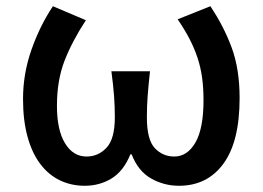

<svg xmlns="http://www.w3.org/2000/svg" viewBox="-20 -584 844 617"><path d="M252 13Q209 13 172.5 -4.5Q136 -22 109.5 -57Q83 -92 68.5 -144.5Q54 -197 54 -266Q54 -347 81 -424Q108 -501 150 -564L256 -519Q212 -452 187.5 -389Q163 -326 163 -244Q163 -166 189 -123.5Q215 -81 258 -81Q296 -81 322.5 -109.5Q349 -138 349 -207Q349 -243 346.5 -276Q344 -309 338 -355H462Q457 -309 454.5 -276Q452 -243 452 -207Q452 -135 477.5 -108Q503 -81 540 -81Q582 -81 608 -126Q634 -171 634 -262Q634 -301 629.5 -334Q625 -367 615 -397.5Q605 -428 589.5 -458Q574 -488 551 -522L656 -564Q699 -500 724.5 -431Q750 -362 750 -269Q750 -129 698 -58Q646 13 555 13Q507 13 465.5 -10.5Q424 -34 403 -88H399Q377 -34 338.5 -10.5Q300 13 252 13Z"/></svg>

Font: Kinto Sans Med
Style: Regular
Weight: 500
Designer: Authors: Ryoko NISHIZUKA  (kana & ideographs); Paul D. Hunt (Latin, Greek & Cyrillic); Wenlong ZHANG  (bopomofo); Sandol
Foundry: Adobe Systems Incorporated, ookami Inc.
Version: Version 0.001